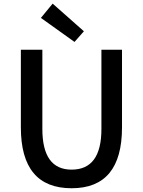

<svg xmlns="http://www.w3.org/2000/svg" viewBox="-20 -1005 772 1038"><path d="M367.2 12.7Q92.8 12.7 92.8 -316.4V-736.3H209V-307.6Q209 -87.9 367.2 -87.9Q528.3 -87.9 528.3 -307.6V-736.3H639.6V-316.4Q639.6 12.7 367.2 12.7ZM382.8 -778.3 201.2 -908.2 264.6 -985.4 433.6 -835.9Z"/></svg>

Font: Gen Shin Gothic Medium
Style: Regular
Weight: 500
Designer: [Source Han Sans]
Ryoko NISHIZUKA  (kana & ideographs); Paul D. Hunt (Latin, Greek & Cyrillic); Wenlong ZHANG  (bopomofo
Version: Version 1.002.20150607